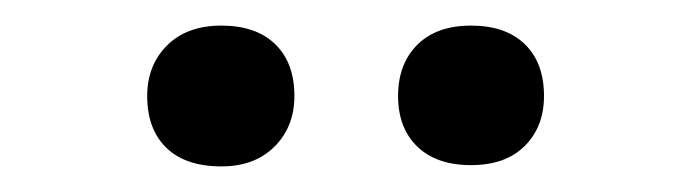

<svg xmlns="http://www.w3.org/2000/svg" viewBox="-20 -769 540 150"><path d="M348 -640Q321 -640 306 -654.5Q291 -669 291 -694Q291 -719 306 -734Q321 -749 348 -749Q375 -749 390 -734.5Q405 -720 405 -694Q405 -670 390 -655Q375 -640 348 -640ZM153 -639Q125 -639 110 -653.5Q95 -668 95 -694Q95 -718 110.5 -733.5Q126 -749 153 -749Q180 -749 195 -734.5Q210 -720 210 -694Q210 -670 194.5 -654.5Q179 -639 153 -639Z"/></svg>

Font: Lexend Zetta Light
Style: Regular
Weight: 300
Designer: Bonnie Shaver-Troup, Thomas Jockin
Foundry: Lexend
Version: Version 1.007